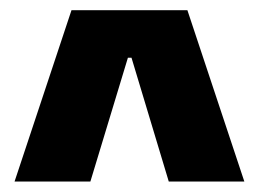

<svg xmlns="http://www.w3.org/2000/svg" viewBox="-20 -659 507 376"><path d="M8.5 -303.5 120 -639H347L458.5 -303.5H310.5L237.5 -546H230.5L157 -303.5Z"/></svg>

Font: Anek Malayalam Medium ExtraBold
Style: Regular
Weight: 800
Version: Version 1.003